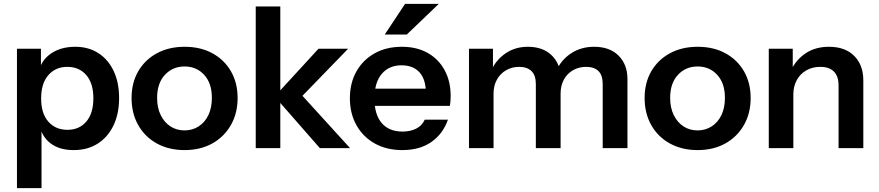

<svg xmlns="http://www.w3.org/2000/svg" viewBox="-20 -760 4509 985"><path d="M358 10Q285 10 239.5 -24.5Q194 -59 183 -120L193 -121V205H67V-510H190V-395L180 -397Q194 -454 244 -487Q294 -520 366 -520Q434 -520 484.5 -487.5Q535 -455 563 -396Q591 -337 591 -257Q591 -176 562 -116Q533 -56 481 -23Q429 10 358 10ZM326 -94Q387 -94 423 -136.5Q459 -179 459 -256Q459 -333 422.5 -375Q386 -417 325 -417Q265 -417 228 -374.5Q191 -332 191 -255Q191 -178 228 -136Q265 -94 326 -94Z M927 10Q846 10 784.5 -24Q723 -58 689 -118.5Q655 -179 655 -257Q655 -335 689 -394Q723 -453 784.5 -486.5Q846 -520 927 -520Q1009 -520 1070 -486.5Q1131 -453 1165 -394Q1199 -335 1199 -257Q1199 -179 1164.5 -118.5Q1130 -58 1069 -24Q1008 10 927 10ZM927 -91Q967 -91 999 -111.5Q1031 -132 1049 -169.5Q1067 -207 1067 -258Q1067 -333 1027.5 -376Q988 -419 927 -419Q866 -419 826 -376Q786 -333 786 -258Q786 -207 804.5 -169.5Q823 -132 854.5 -111.5Q886 -91 927 -91Z M1292 0V-727H1418V0ZM1621 0 1389 -265 1614 -510H1766L1506 -242L1513 -289L1776 0Z M2044 10Q1963 10 1902.5 -24Q1842 -58 1808.5 -118Q1775 -178 1775 -256Q1775 -334 1808.5 -393.5Q1842 -453 1902 -486.5Q1962 -520 2042 -520Q2118 -520 2174 -488.5Q2230 -457 2261 -400Q2292 -343 2292 -267Q2292 -253 2291 -241Q2290 -229 2288 -217H1853V-305H2191L2165 -281Q2165 -353 2132 -389Q2099 -425 2040 -425Q1976 -425 1938.5 -381Q1901 -337 1901 -254Q1901 -172 1938.5 -128.5Q1976 -85 2045 -85Q2085 -85 2115 -100Q2145 -115 2159 -146H2278Q2253 -74 2193.5 -32Q2134 10 2044 10ZM2067 -583H1954L2058 -740H2231Z M2386 0V-510H2509V-390H2512V0ZM2729 0V-329Q2729 -374 2706.5 -395.5Q2684 -417 2643 -417Q2607 -417 2577 -400Q2547 -383 2529.5 -352Q2512 -321 2512 -280L2499 -397Q2525 -453 2574 -486.5Q2623 -520 2688 -520Q2766 -520 2811 -475.5Q2856 -431 2856 -361V0ZM3072 0V-329Q3072 -374 3050 -395.5Q3028 -417 2987 -417Q2950 -417 2920 -400Q2890 -383 2873 -352Q2856 -321 2856 -280L2834 -397Q2859 -453 2910 -486.5Q2961 -520 3028 -520Q3108 -520 3153.5 -474.5Q3199 -429 3199 -354V0Z M3559 10Q3478 10 3416.5 -24Q3355 -58 3321 -118.5Q3287 -179 3287 -257Q3287 -335 3321 -394Q3355 -453 3416.5 -486.5Q3478 -520 3559 -520Q3641 -520 3702 -486.5Q3763 -453 3797 -394Q3831 -335 3831 -257Q3831 -179 3796.5 -118.5Q3762 -58 3701 -24Q3640 10 3559 10ZM3559 -91Q3599 -91 3631 -111.5Q3663 -132 3681 -169.5Q3699 -207 3699 -258Q3699 -333 3659.5 -376Q3620 -419 3559 -419Q3498 -419 3458 -376Q3418 -333 3418 -258Q3418 -207 3436.5 -169.5Q3455 -132 3486.5 -111.5Q3518 -91 3559 -91Z M3924 0V-510H4047V-390H4050V0ZM4282 0V-322Q4282 -369 4258 -393Q4234 -417 4188 -417Q4148 -417 4116.5 -399Q4085 -381 4067.5 -349Q4050 -317 4050 -275L4037 -397Q4063 -453 4113 -486.5Q4163 -520 4233 -520Q4316 -520 4362.5 -473Q4409 -426 4409 -348V0Z"/></svg>

Font: Instrument Sans SemiBold
Style: Regular
Weight: 600
Designer: Rodrigo Fuenzalida
Foundry: fragTYPE
Version: Version 1.000;gftools[0.9.28]